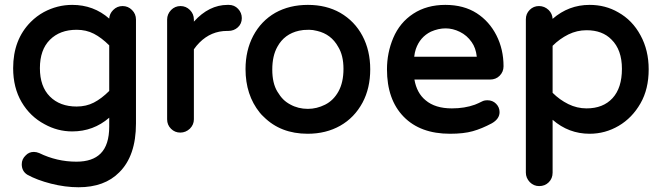

<svg xmlns="http://www.w3.org/2000/svg" viewBox="-20 -540 2778 806"><path d="M71.3 149.4Q71.3 127.9 87.9 112.3Q101.6 97.7 122.1 97.7Q132.8 97.7 144.5 102.5Q218.8 138.7 300.8 138.7Q368.2 138.7 402.3 104.5Q438.5 68.4 438.5 -8.8V-45.9Q372.1 11.7 283.2 11.7Q221.7 11.7 167 -18.6Q106.4 -50.8 70.8 -111.3Q35.2 -171.9 35.2 -253.9Q35.2 -374 109.4 -448.2Q133.8 -472.7 164.1 -489.3Q220.7 -519.5 283.2 -519.5Q373 -519.5 438.5 -461.9Q439.5 -482.4 455.1 -498Q471.7 -514.6 494.6 -514.6Q517.6 -514.6 534.2 -498Q550.8 -481.4 550.8 -458V-21.5Q550.8 114.3 480.5 183.6Q418.9 246.1 309.6 246.1Q253.9 246.1 194.3 231Q134.8 215.8 94.7 193.4Q71.3 178.7 71.3 149.4ZM301.8 -415Q231.4 -415 189.5 -373Q147.5 -331.1 147.5 -253.9Q147.5 -176.8 189.5 -134.8Q231.4 -92.8 301.8 -92.8Q341.8 -92.8 374 -109.4Q406.2 -126 438.5 -158.2V-349.6Q406.2 -381.8 374 -398.4Q341.8 -415 301.8 -415Z M793.9 -449.2Q857.4 -519.5 935.5 -519.5H940.4Q963.9 -519.5 979.5 -502.9Q995.1 -486.3 995.1 -463.9Q995.1 -440.4 978.5 -425.3Q961.9 -410.2 938.5 -410.2H933.6Q866.2 -410.2 817.4 -361.3Q804.7 -348.6 793.9 -333V-39.1Q793.9 -16.6 777.3 0Q759.8 16.6 736.8 16.6Q713.9 16.6 697.8 0.5Q681.6 -15.6 681.6 -39.1V-458Q681.6 -480.5 698.2 -498Q714.8 -514.6 737.8 -514.6Q760.7 -514.6 777.3 -498Q793.9 -481.4 793.9 -458Z M1070.3 -67.4Q1010.7 -141.6 1010.7 -250Q1010.7 -328.1 1043 -389.6Q1076.2 -452.1 1135.7 -486.3Q1195.3 -519.5 1272.5 -519.5Q1349.6 -519.5 1408.2 -486.3Q1468.8 -451.2 1501.5 -389.6Q1534.2 -328.1 1534.2 -249Q1534.2 -169.9 1502 -109.4Q1467.8 -45.9 1408.2 -12.2Q1348.6 21.5 1271.5 21.5Q1158.2 21.5 1086.9 -49.8Q1078.1 -57.6 1070.3 -67.4ZM1399.4 -343.8Q1370.1 -396.5 1311.5 -410.2Q1293 -415 1277.8 -415Q1262.7 -415 1253.9 -414.1Q1245.1 -413.1 1235.4 -411.1Q1173.8 -397.5 1144.5 -343.8Q1123 -305.7 1123 -248Q1123 -190.4 1144.5 -155.3Q1156.2 -135.7 1168.9 -123Q1181.6 -110.4 1198.2 -101.6Q1231.4 -83 1272.5 -83Q1309.6 -83 1344.7 -100.6Q1379.9 -118.2 1400.9 -156.2Q1421.9 -194.3 1421.9 -251Q1421.9 -307.6 1399.4 -343.8Z M1604.5 -249Q1604.5 -318.4 1630.9 -380.9Q1658.2 -445.3 1714.8 -482.4Q1771.5 -519.5 1849.6 -519.5Q1926.8 -519.5 1981.4 -484.4Q2034.2 -450.2 2064 -391.6Q2093.8 -333 2093.8 -261.7Q2093.8 -238.3 2077.1 -221.7Q2061.5 -206.1 2037.1 -206.1H1719.7Q1729.5 -149.4 1766.6 -119.1Q1806.6 -85 1877 -85Q1930.7 -85 1973.6 -100.6Q1988.3 -106.4 2003.9 -114.3Q2012.7 -119.1 2026.4 -119.1Q2047.9 -119.1 2062.5 -104.5Q2077.1 -89.8 2077.1 -69.3Q2077.1 -41 2044.9 -22.5Q2002.9 0 1964.8 10.7Q1926.8 21.5 1869.1 21.5Q1744.1 21.5 1674.3 -50.3Q1604.5 -122.1 1604.5 -249ZM1980.5 -301.8Q1981.4 -301.8 1981.4 -302.2Q1981.4 -302.7 1981.4 -302.7Q1977.5 -338.9 1960 -363.3Q1940.4 -391.6 1910.6 -406.2Q1880.9 -420.9 1850.6 -420.9Q1820.3 -420.9 1789.1 -407.2Q1743.2 -384.8 1725.6 -334Q1720.7 -319.3 1718.8 -301.8Z M2187.5 184.6V-459Q2187.5 -482.4 2203.6 -498.5Q2219.7 -514.6 2242.7 -514.6Q2265.6 -514.6 2283.2 -498Q2298.8 -482.4 2299.8 -460.9Q2367.2 -519.5 2455.1 -519.5Q2521.5 -519.5 2575.2 -488.3Q2634.8 -455.1 2668.9 -391.6Q2703.1 -329.1 2703.1 -249Q2703.1 -166 2668.9 -106.4Q2633.8 -44.9 2577.1 -11.7Q2520.5 21.5 2455.1 21.5Q2367.2 21.5 2299.8 -37.1V184.6Q2299.8 209 2283.7 225.1Q2267.6 241.2 2243.2 241.2Q2220.7 241.2 2204.1 224.6Q2187.5 207 2187.5 184.6ZM2546.9 -374Q2508.8 -413.1 2442.4 -413.1Q2402.3 -413.1 2366.2 -395.5Q2329.1 -377 2299.8 -347.7V-150.4Q2329.1 -121.1 2365.7 -103Q2402.3 -85 2442.4 -85Q2511.7 -85 2551.3 -127.9Q2590.8 -170.9 2590.8 -251Q2590.8 -331.1 2546.9 -374Z"/></svg>

Font: FakePearl
Style: SemiBold
Weight: 400
Version: Version 1.2